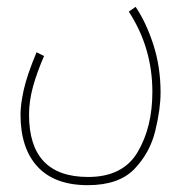

<svg xmlns="http://www.w3.org/2000/svg" viewBox="-20 -312 560 562"><path d="M237 230Q328 230 373.5 182.5Q419 135 434.5 71Q450 7 450 -41Q450 -116 429 -181Q408 -246 377 -292L357 -278Q426 -172 426 -43Q426 60 383 133Q340 206 238 206Q65 206 65 24Q65 -16 76.5 -58Q88 -100 109 -148L87 -159Q59 -92 49.5 -49Q40 -6 40 23Q40 122 90 176Q140 230 237 230Z"/></svg>

Font: Noto Sans Arabic Condensed Thin
Style: Regular
Weight: 250
Width: 3
Designer: Nadine Chahine
Foundry: Monotype Imaging Inc.
Version: 1.001